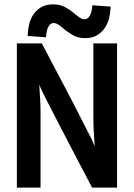

<svg xmlns="http://www.w3.org/2000/svg" viewBox="-20 -856 611 876"><path d="M106 -692 107 -705Q108 -726 114 -749Q120 -772 133.5 -791.5Q147 -811 168.5 -823.5Q190 -836 222 -836Q254 -836 276 -824Q298 -812 314 -799Q318 -795 322 -792Q326 -789 330 -786Q338 -780 343 -776Q356 -768 366 -768Q380 -768 389 -783Q394 -791 396.5 -801Q399 -811 400 -819L401 -832L485 -826L484 -814Q483 -793 477 -770Q471 -747 457.5 -727.5Q444 -708 422.5 -695Q401 -682 369 -682Q337 -682 315 -694.5Q293 -707 276 -720Q272 -723 268.5 -726.5Q265 -730 261 -733Q253 -739 247 -743Q235 -751 225 -751Q210 -751 202 -736Q197 -728 194.5 -718Q192 -708 191 -699L190 -686ZM159 -469Q161 -438 163 -406.5Q165 -375 165 -343V0H57V-658H171L175 -650Q227 -551 279 -452.5Q331 -354 381 -254Q390 -238 397.5 -222Q405 -206 412 -189Q410 -222 408 -253.5Q406 -285 406 -317V-658H514V0H400L396 -8Q344 -107 292.5 -205.5Q241 -304 190 -404Q182 -420 174 -436.5Q166 -453 159 -469Z"/></svg>

Font: Codetta
Style: Bold
Weight: 700
Designer: Ulrich Proeller
Foundry: PROSA GmbH
Version: Version 2.00;September 29, 2018;FontCreator 11.5.0.2427 64-b